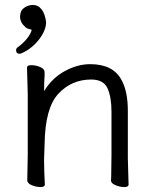

<svg xmlns="http://www.w3.org/2000/svg" viewBox="-20 -744 628 775"><path d="M59 -527Q45 -527 45 -541Q45 -549 51 -553Q70 -566 87 -586Q104 -606 108 -624Q106 -625 97 -627Q88 -629 83 -634Q61 -653 61 -676.5Q61 -700 77 -712Q93 -724 113.5 -724Q134 -724 148 -706Q162 -688 166 -655Q166 -621 137 -584Q108 -547 67 -529Q63 -527 59 -527ZM496 -105 499 1Q499 11 481.5 11Q464 11 446 3.5Q428 -4 428 -16V-17Q429 -25 429 -44L430 -115V-293Q430 -352 414 -387.5Q398 -423 348 -423Q269 -423 215.5 -365.5Q162 -308 160 -162Q159 -129 158 -105V-89Q158 -59 161 1Q161 11 143.5 11Q126 11 108 3.5Q90 -4 90 -17L92 -115V-364L89 -471Q89 -481 106.5 -481Q124 -481 142 -473.5Q160 -466 160 -453V-439Q158 -411 158 -376Q190 -429 241.5 -457Q293 -485 344 -485Q436 -485 470 -422Q496 -376 496 -297Z"/></svg>

Font: Moon Stars Kai T
Style: Regular
Weight: 400
Designer: GuiWonder
Version: Version 1.101